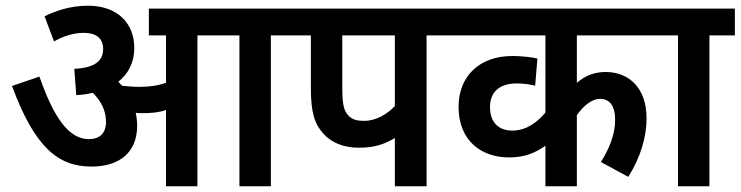

<svg xmlns="http://www.w3.org/2000/svg" viewBox="-20 -652 2592 672"><path d="M460 -212C460 -228 458 -243 455 -257C463 -256 472 -256 480 -256C509 -256 535 -258 561 -267V0H671V-528H818V0H928V-528H1017V-622H501V-528H561V-362C531 -352 503 -348 467 -348C444 -348 425 -350 407 -352C402 -357 398 -362 394 -366C430 -394 450 -435 450 -484C450 -570 392 -632 288 -632C225 -632 175 -614 136 -595L169 -507C203 -526 237 -537 274 -537C312 -537 341 -521 341 -481C341 -439 313 -415 240 -411L247 -319C268 -320 287 -323 305 -327C334 -298 351 -265 351 -225C351 -186 329 -165 291 -165C220 -165 167 -243 118 -384L22 -351C101 -138 182 -69 300 -69C400 -69 460 -120 460 -212Z M1473 -528H1561V-622H1003V-528H1068V-344C1068 -258 1081 -218 1112 -184C1138 -155 1179 -135 1236 -135C1290 -135 1326 -147 1362 -169V0H1473ZM1362 -528V-281C1337 -254 1298 -229 1254 -229C1229 -229 1212 -234 1200 -247C1183 -265 1178 -286 1178 -350V-528Z M2292 -528V-622H1548V-528H1889V-258C1858 -222 1822 -195 1772 -195C1732 -195 1695 -217 1695 -278C1695 -330 1729 -360 1788 -360C1810 -360 1835 -357 1853 -352L1861 -447C1841 -452 1805 -456 1773 -456C1660 -456 1585 -387 1585 -278C1585 -160 1664 -101 1762 -101C1816 -101 1854 -117 1889 -142V0H1999V-249C2023 -283 2052 -306 2080 -306C2113 -306 2133 -283 2133 -232C2133 -180 2111 -129 2083 -85L2179 -33C2223 -103 2243 -174 2243 -238C2243 -341 2184 -400 2100 -400C2061 -400 2029 -388 1999 -362V-528Z M2463 -528H2552V-622H2278V-528H2353V0H2463Z"/></svg>

Font: Noto Sans Devanagari UI SemiCondensed SemiBold
Style: Regular
Weight: 600
Width: 4
Designer: Jelle Bosma - Monotype Design Team
Foundry: Monotype Imaging Inc.
Version: Version 2.004